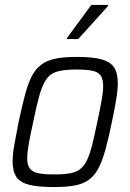

<svg xmlns="http://www.w3.org/2000/svg" viewBox="-20 -748 527 776"><path d="M198 8Q135 8 98.5 -1Q62 -10 46.5 -32.5Q31 -55 31 -96Q31 -124 38 -163Q45 -202 55 -254Q69 -319 81 -364.5Q93 -410 108.5 -440Q124 -470 147 -487Q170 -504 204.5 -511Q239 -518 290 -518Q353 -518 389 -508.5Q425 -499 440.5 -476.5Q456 -454 456 -412Q456 -384 449.5 -345Q443 -306 432 -254Q419 -190 406.5 -144.5Q394 -99 378.5 -69Q363 -39 340 -22Q317 -5 283 1.5Q249 8 198 8ZM199 -43Q237 -43 262.5 -47.5Q288 -52 304.5 -65Q321 -78 332 -101.5Q343 -125 352.5 -162.5Q362 -200 373 -254Q384 -305 390.5 -341Q397 -377 397 -401Q397 -428 387 -442.5Q377 -457 353.5 -462Q330 -467 289 -467Q242 -467 213.5 -459.5Q185 -452 168.5 -429.5Q152 -407 140 -365Q128 -323 114 -254Q103 -204 96.5 -168Q90 -132 90 -108Q90 -81 100.5 -67Q111 -53 134.5 -48Q158 -43 199 -43ZM250 -590 251 -595 349 -728H417L416 -723L296 -590Z"/></svg>

Font: Saira SemiCondensed Light
Style: Italic
Weight: 300
Width: 4
Italic angle: -12°
Designer: Hector Gatti with collaboration of the Omnibus-Type team
Foundry: Omnibus-Type
Version: Version 1.101